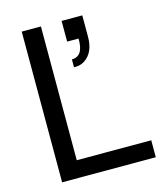

<svg xmlns="http://www.w3.org/2000/svg" viewBox="-109 -813 775 897"><g transform="rotate(-15 278.0 -364.5)"><path d="M172.9 -729V-82H533.2V0H80.1V-729ZM272.9 -729H373V-626Q373 -549.8 325.2 -518.1Q305.2 -504.9 280.8 -504.9H272.9V-543Q330.1 -543 328.1 -628.9H272.9Z"/></g></svg>

Font: SolaimanLipiNormal
Style: Normal
Weight: 400
Designer: Solaiman Karim
Version: Version 1.6.1 ; ttfautohint (v1.5.65-e2d9)